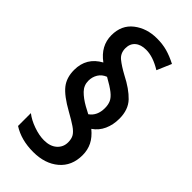

<svg xmlns="http://www.w3.org/2000/svg" viewBox="-234 -878 845 845"><g transform="rotate(45 188.0 -455.5)"><path d="M39 -469Q39 -546 107 -583Q47 -627 47 -693Q47 -756 91.5 -790.5Q136 -825 199 -825Q234 -825 263 -817Q292 -809 325 -792L296 -724Q244 -756 201 -756Q168 -756 149.5 -740Q131 -724 131 -696Q131 -665 153 -647Q175 -629 212 -609Q269 -580 300.5 -547Q332 -514 332 -458Q332 -420 318 -389Q304 -358 276 -339Q305 -315 318 -288.5Q331 -262 331 -230Q331 -163 285.5 -124.5Q240 -86 167 -86Q92 -86 39 -120V-200Q63 -181 98.5 -168.5Q134 -156 164 -156Q202 -156 224 -175.5Q246 -195 246 -225Q246 -247 237.5 -261Q229 -275 208.5 -289Q188 -303 152 -323Q89 -358 64 -389.5Q39 -421 39 -469ZM117 -480Q117 -451 137 -430.5Q157 -410 189 -392L221 -375Q254 -398 254 -446Q254 -467 247 -482.5Q240 -498 220.5 -513.5Q201 -529 163 -550Q140 -541 128.5 -522Q117 -503 117 -480Z"/></g></svg>

Font: Noto Sans Malayalam UI ExtraCondensed Medium
Style: Regular
Weight: 500
Width: 2
Designer: Jelle Bosma - Monotype Design Team
Foundry: Monotype Imaging Inc.
Version: Version 2.104; ttfautohint (v1.8.4.7-5d5b)